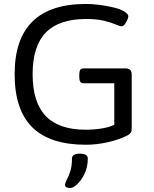

<svg xmlns="http://www.w3.org/2000/svg" viewBox="-20 -726 779 971"><path d="M414 6Q232 6 143 -82.5Q54 -171 54 -351Q54 -706 415 -706Q448 -706 485.5 -701Q523 -696 555.5 -688Q588 -680 605 -670Q629 -656 629 -644Q629 -637 623.5 -624.5Q618 -612 610.5 -602.5Q603 -593 595 -593Q587 -593 565 -602.5Q543 -612 506 -621Q469 -630 416 -630Q279 -630 212 -561.5Q145 -493 145 -351Q145 -208 211.5 -139Q278 -70 413 -70Q456 -70 495.5 -76.5Q535 -83 558 -95V-305H401Q381 -305 381 -335V-350Q381 -380 401 -380H615Q646 -380 646 -350V-78Q646 -62 641.5 -55Q637 -48 626 -42Q586 -21 528.5 -7.5Q471 6 414 6ZM335 225Q328 225 318.5 222Q309 219 309 210Q309 199 318 182.5Q327 166 335.5 140Q344 114 344 76Q344 51 384 51Q424 51 424 76Q424 119 407.5 153Q391 187 370 206Q349 225 335 225Z"/></svg>

Font: Asap Semi Expanded
Style: Regular
Weight: 400
Width: 6
Designer: Pablo Cosgaya
Foundry: Omnibus-Type
Version: Version 3.001; ttfautohint (v1.8.4.7-5d5b)